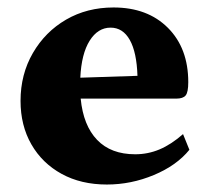

<svg xmlns="http://www.w3.org/2000/svg" viewBox="-20 -482 564 514"><path d="M266 12Q197 12 145 -16.5Q93 -45 64 -95.5Q35 -146 35 -212Q35 -283 68 -340Q101 -397 157 -429.5Q213 -462 284 -462Q375 -462 429.5 -407.5Q484 -353 484 -262Q484 -235 477 -226.5Q470 -218 452 -218H196Q203 -146 240 -107.5Q277 -69 342 -69Q376 -69 407 -82Q438 -95 470 -123L487 -81Q453 -39 392 -13.5Q331 12 266 12ZM276 -408Q242 -408 220 -373Q198 -338 195 -274L348 -279Q346 -342 327.5 -375Q309 -408 276 -408Z"/></svg>

Font: Petrona ExtraBold
Style: Regular
Weight: 800
Designer: Ringo R. Seeber
Foundry: Ringo R. Seeber
Version: Version 2.001; ttfautohint (v1.8.3)